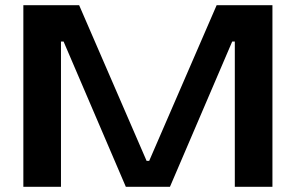

<svg xmlns="http://www.w3.org/2000/svg" viewBox="-20 -720 1140 740"><path d="M545 -100H555L815 -700H1030V0H885V-560H875L635 0H465L225 -560H215V0H70V-700H285Z"/></svg>

Font: Prosto One
Style: Regular
Weight: 400
Designer: Pavel Emelyanov and Jovanny lemonad
Foundry: Pavel Emelyanov and Jovanny Lemonad
Version: Version 1.001